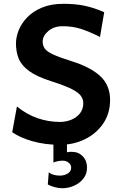

<svg xmlns="http://www.w3.org/2000/svg" viewBox="-20 -745 647 1004"><path d="M524.9 -681.2 502.9 -551.8Q445.3 -580.6 402.3 -594.2Q359.4 -607.9 307.6 -607.9Q262.2 -607.9 232.7 -582.8Q203.1 -557.6 203.1 -527.3Q203.1 -506.3 214.4 -490.7Q225.6 -475.1 258.3 -460Q291 -444.8 355 -424.8Q452.6 -394.5 504.2 -346.9Q555.7 -299.3 555.7 -222.2Q555.7 -152.3 520 -99.6Q484.4 -46.9 424.8 -17.3Q365.2 12.2 293 12.2Q216.3 12.2 150.4 -6.3Q84.5 -24.9 43.9 -53.7L68.4 -188Q120.6 -146 177.2 -126.7Q233.9 -107.4 293 -107.4Q324.7 -107.4 352.8 -118.9Q380.9 -130.4 398.2 -152.3Q415.5 -174.3 415.5 -205.1Q415.5 -225.6 403.3 -243.2Q391.1 -260.7 355.5 -279.1Q319.8 -297.4 249 -319.8Q172.4 -344.2 132.3 -373.5Q92.3 -402.8 77.9 -438.5Q63.5 -474.1 63.5 -517.6Q63.5 -550.3 77.6 -586.4Q91.8 -622.6 122.1 -654.1Q152.3 -685.5 199.5 -705.3Q246.6 -725.1 312.5 -725.1Q375 -725.1 423.8 -714.6Q472.7 -704.1 524.9 -681.2ZM259.3 -24.4H330.1V51.3Q335 50.3 340.3 49.6Q345.7 48.8 353.5 48.8Q390.6 48.8 412.8 72.3Q435.1 95.7 435.1 131.8Q435.1 165 415.8 189.2Q396.5 213.4 366.9 226.3Q337.4 239.3 305.7 239.3Q286.6 239.3 265.9 233.6Q245.1 228 230 219.7L234.9 156.2Q256.3 173.3 293.5 173.3Q315.4 173.3 333.7 162.6Q352.1 151.9 352.1 131.8Q352.1 116.2 339.1 105.7Q326.2 95.2 308.1 95.2Q294.4 95.2 280.8 98.1Q267.1 101.1 259.3 105Z"/></svg>

Font: Andika
Style: Bold
Weight: 700
Designer: Victor Gaultney, Annie Olsen, Julie Remington, Don Collingsworth, Eric Hays, Becca Hirsbrunner
Foundry: SIL International
Version: Version 6.101